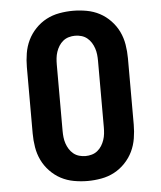

<svg xmlns="http://www.w3.org/2000/svg" viewBox="-53 -789 707 844"><g transform="rotate(-5 300.0 -367.5)"><path d="M300 8Q270 8 239.5 2.5Q209 -3 182.5 -17Q156 -31 134.5 -53.5Q113 -76 100 -103Q87 -130 82 -160.5Q77 -191 77 -221V-514Q77 -544 82 -574.5Q87 -605 100 -632Q113 -659 134.5 -681.5Q156 -704 182.5 -718Q209 -732 239.5 -737.5Q270 -743 300 -743Q330 -743 360.5 -737.5Q391 -732 417.5 -718Q444 -704 465.5 -681.5Q487 -659 500 -632Q513 -605 518 -574.5Q523 -544 523 -514V-221Q523 -191 518 -160.5Q513 -130 500 -103Q487 -76 465.5 -53.5Q444 -31 417.5 -17Q391 -3 360.5 2.5Q330 8 300 8ZM300 -102Q314 -102 328 -106Q342 -110 353 -119Q364 -128 371.5 -140Q379 -152 383.5 -165.5Q388 -179 389.5 -193Q391 -207 391 -221V-514Q391 -528 389.5 -542Q388 -556 383.5 -569.5Q379 -583 371.5 -595Q364 -607 353 -616Q342 -625 328 -629Q314 -633 300 -633Q286 -633 272 -629Q258 -625 247 -616Q236 -607 228.5 -595Q221 -583 216.5 -569.5Q212 -556 210.5 -542Q209 -528 209 -514V-221Q209 -207 210.5 -193Q212 -179 216.5 -165.5Q221 -152 228.5 -140Q236 -128 247 -119Q258 -110 272 -106Q286 -102 300 -102Z"/></g></svg>

Font: Iosevka Etoile Extrabold
Style: Regular
Weight: 800
Designer: Belleve Invis
Foundry: Belleve Invis
Version: Version 22.1.2; ttfautohint (v1.8.4)